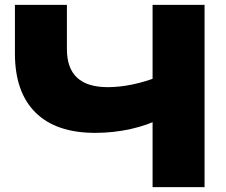

<svg xmlns="http://www.w3.org/2000/svg" viewBox="-20 -770 930 790"><path d="M41.4 -550V-750H255.3V-567.8Q255.3 -489.3 297.3 -450.3Q339.2 -411.4 423.4 -411.4Q472.7 -411.4 526.7 -422.8Q580.6 -434.2 635.6 -456L647.2 -285.3Q589 -255 517.7 -239.1Q446.4 -223.3 371.4 -223.3Q210.6 -223.3 126 -307.1Q41.4 -391 41.4 -550ZM607.8 -750H821.7V0H607.8Z"/></svg>

Font: Unbounded Variable
Style: Regular
Weight: 400
Designer: Luke Prowse, Jean-Baptiste Morizot, Fátima Lázaro, Florian Runge
Foundry: NaN
Version: Version 1.600;FEAKit 1.0